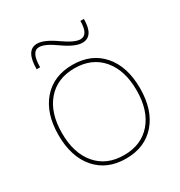

<svg xmlns="http://www.w3.org/2000/svg" viewBox="-170 -830 901 959"><g transform="rotate(-30 281.0 -350.0)"><path d="M116 -600Q116 -710 181 -710Q221 -710 286 -664Q348 -620 381 -620Q426 -620 426 -700H446Q446 -600 381 -600Q340 -600 274 -647Q215 -690 181 -690Q136 -690 136 -600ZM109 -62.5Q46 -135 46 -260Q46 -385 109 -457.5Q172 -530 281 -530Q390 -530 453 -457.5Q516 -385 516 -260Q516 -135 453 -62.5Q390 10 281 10Q172 10 109 -62.5ZM123.5 -77Q181 -10 281 -10Q381 -10 438.5 -77Q496 -144 496 -260Q496 -376 438.5 -443Q381 -510 281 -510Q181 -510 123.5 -443Q66 -376 66 -260Q66 -144 123.5 -77Z"/></g></svg>

Font: Mplus 1p Thin
Style: Regular
Weight: 250
Version: Version 1.061